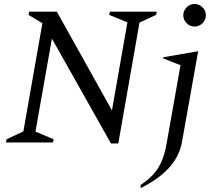

<svg xmlns="http://www.w3.org/2000/svg" viewBox="-20 -719 1094 969"><path d="M10 0 13 -16 98 -56 194 -602 124 -644 127 -660H267L545 -162L623 -606L531 -644L535 -660H771L768 -644L684 -605L577 5H540L242 -524L159 -55L251 -16L247 0ZM962 -585Q939 -585 922 -602Q905 -619 905 -642Q905 -665 922 -682Q939 -699 962 -699Q985 -699 1002 -682Q1019 -665 1019 -642Q1019 -619 1002 -602Q985 -585 962 -585ZM690 230V214Q724 192 749.5 165.5Q775 139 792.5 102Q810 65 820 10L891 -390L804 -424V-430L977 -460H980L898 0Q884 74 829.5 131.5Q775 189 690 230Z"/></svg>

Font: Spectral SC
Style: Italic
Weight: 400
Italic angle: -10°
Designer: Jean-Baptiste Levee
Foundry: Production Type
Version: Version 2.001